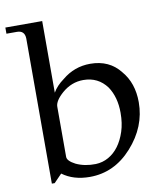

<svg xmlns="http://www.w3.org/2000/svg" viewBox="-96 -770 723 845"><g transform="rotate(-10 266.0 -347.0)"><path d="M149.7 -382.9Q165.7 -411.4 198.9 -435.4Q253.7 -481.1 324.6 -481.1Q410.3 -481.1 458.3 -419.4Q506.3 -363.4 506.3 -277.7Q506.3 -168 426.3 -78.9Q347.4 9.1 237.7 9.1Q164.6 9.1 115.4 -27.4L80 9.1H67.4V-640Q66.3 -675.4 32 -675.4H-14.9V-702.9H149.7ZM419.4 -245.7Q419.4 -315.4 387.4 -363.4Q348.6 -416 282.3 -416Q229.7 -416 187.4 -379.4Q149.7 -346.3 149.7 -320V-96Q149.7 -77.7 185.1 -59.4Q224 -41.1 273.1 -42.3Q304 -43.4 330.3 -58.3Q356.6 -73.1 376 -99.4Q395.4 -125.7 407.4 -162.3Q419.4 -198.9 419.4 -245.7Z"/></g></svg>

Font: t
Style: Regular
Weight: 400
Designer: Takis Katsoulidis and George D. Matthiopoulos
Foundry: Takis Katsoulidis and George D. Matthiopoulos
Version: Version 1.0 ; ttfautohint (v1.8.1)